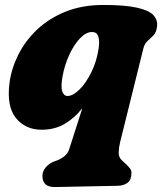

<svg xmlns="http://www.w3.org/2000/svg" viewBox="-20 -509 654 774"><path d="M201 245Q151 245.5 151 200Q151 181.5 165 165Q179 148.5 201 141Q248.5 125 258.5 94L312 -73Q280 -32.5 240 -9.2Q200 14 148 14Q83 14 44.5 -32.8Q6 -79.5 18.5 -176Q26 -233 53.8 -288.5Q81.5 -344 129 -389.2Q176.5 -434.5 243.8 -461.8Q311 -489 397 -489Q483.5 -489 531.8 -478.2Q580 -467.5 598.2 -448Q616.5 -428.5 613 -401Q610 -378 598.5 -366.2Q587 -354.5 575 -344Q563 -333.5 558 -314L464 65Q459 85.5 458.5 105Q458 124.5 470 136L486.5 151.5Q496 160 503 168.8Q510 177.5 510 187.5Q510 215.5 494.5 227.5Q479 239.5 454 240ZM232 -200.5Q224.5 -158 231.2 -140Q238 -122 251.5 -122Q274 -122 300.5 -148.2Q327 -174.5 348.8 -218.8Q370.5 -263 378 -316.5Q382 -345 376 -362.5Q370 -380 351 -380Q327 -380 302.8 -354.8Q278.5 -329.5 259.5 -288.5Q240.5 -247.5 232 -200.5Z"/></svg>

Font: Fraunces 9pt S100 Black
Style: Italic
Weight: 900
Italic angle: -16°
Version: Version 1.000; ttfautohint (v1.8.3)